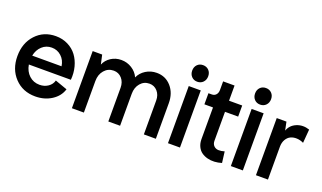

<svg xmlns="http://www.w3.org/2000/svg" viewBox="-72 -1134 2646 1579"><g transform="rotate(20 1250.5 -344.5)"><path d="M279.8 12.2Q169.9 12.2 99.9 -61.5Q29.8 -135.3 29.8 -250Q29.8 -364.7 98.1 -438.5Q166.5 -512.2 272.9 -512.2Q331.1 -512.2 378.9 -488.3Q426.8 -464.4 456.8 -424.1Q486.8 -383.8 501 -330.1Q515.1 -276.4 509.8 -216.8H142.1Q151.9 -159.2 189.5 -124.5Q227.1 -89.8 280.8 -89.8Q323.2 -89.8 355 -111.8Q386.7 -133.8 396 -168.9L502.9 -130.9Q483.4 -66.9 421.9 -27.3Q360.4 12.2 279.8 12.2ZM143.1 -294.9H399.9Q392.6 -347.2 357.2 -379.6Q321.8 -412.1 272.9 -412.1Q224.1 -412.1 189 -379.9Q153.8 -347.7 143.1 -294.9Z M597.7 0V-500H680.7L698.7 -418.9Q716.3 -460.9 756.1 -486.6Q795.9 -512.2 845.7 -512.2Q896 -512.2 938 -485.8Q980 -459.5 999.5 -416Q1018.6 -459 1061 -485.6Q1103.5 -512.2 1155.8 -512.2Q1232.9 -512.2 1282.7 -455.6Q1332.5 -398.9 1332.5 -311V0H1227.5V-296.9Q1227.5 -345.2 1199.7 -376.7Q1171.9 -408.2 1129.4 -408.2Q1081.5 -408.2 1050.5 -371.8Q1019.5 -335.4 1019.5 -279.8V0H916.5V-294.9Q916.5 -344.2 888.2 -376.2Q859.9 -408.2 816.4 -408.2Q767.1 -408.2 734.9 -370.8Q702.6 -333.5 702.6 -275.9V0Z M1438.5 -500H1543.5V0H1438.5ZM1541.7 -577.6Q1522 -557.1 1491.2 -557.1Q1460.4 -557.1 1440.9 -577.6Q1421.4 -598.1 1421.4 -629.9Q1421.4 -661.6 1440.9 -681.9Q1460.4 -702.1 1491.2 -702.1Q1522 -702.1 1541.7 -681.9Q1561.5 -661.6 1561.5 -629.9Q1561.5 -598.1 1541.7 -577.6Z M1912.1 1Q1880.4 10.7 1848.6 12.5Q1816.9 14.2 1787.6 6.6Q1758.3 -1 1735.6 -17.1Q1712.9 -33.2 1699.5 -61.3Q1686 -89.4 1686 -126V-402.8H1610.8V-500H1640.1Q1663.1 -500 1677 -515.9Q1690.9 -531.7 1690.9 -558.1V-632.8H1791V-500H1906.2V-402.8H1791V-149.9Q1791 -122.1 1807.1 -105.7Q1823.2 -89.4 1847.4 -88.4Q1871.6 -87.4 1899.9 -96.2Z M1988.8 -500H2093.8V0H1988.8ZM2092 -577.6Q2072.3 -557.1 2041.5 -557.1Q2010.7 -557.1 1991.2 -577.6Q1971.7 -598.1 1971.7 -629.9Q1971.7 -661.6 1991.2 -681.9Q2010.7 -702.1 2041.5 -702.1Q2072.3 -702.1 2092 -681.9Q2111.8 -661.6 2111.8 -629.9Q2111.8 -598.1 2092 -577.6Z M2208.5 0V-500H2293.5L2308.6 -426.8Q2326.7 -478.5 2379.4 -500.2Q2432.1 -522 2491.2 -502L2481.4 -382.8Q2452.1 -397 2422.1 -398.2Q2392.1 -399.4 2368.2 -388.2Q2344.2 -377 2328.9 -350.6Q2313.5 -324.2 2313.5 -287.1V0Z"/></g></svg>

Font: Apfel Grotezk Mittel
Style: Regular
Weight: 500
Designer: Luigi Gorlero
Foundry: © 2023, Luigi Gorlero & Collletttivo
Version: Version 2.000;Glyphs 3.2 (3217)